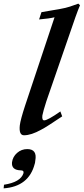

<svg xmlns="http://www.w3.org/2000/svg" viewBox="-65 -727 460 1056"><path d="M375 -698Q370 -687 364 -671Q358 -655 350 -633L190 -170Q181 -142 175.5 -122.5Q170 -103 168 -92Q165 -65 178 -65Q197 -65 267 -114L277 -87Q235 -59 206.5 -40.5Q178 -22 162 -14Q107 17 67 17Q38 17 44 -38Q48 -70 73 -146L235 -632Q207 -625 150 -620L163 -660L267 -678Q296 -683 320.5 -691Q345 -699 366 -707ZM-43 289Q48 275 64 226Q68 210 50 210Q-3 209 1 166Q5 135 29 114Q53 93 85 93Q141 93 129 157Q128 161 128 165Q128 169 126 174Q94 299 -45 309Z"/></svg>

Font: DG Didot
Style: Bold Italic
Weight: 700
Designer: David Gatwood, Takis Katsoulidis, and George D. Matthiopoulos
Foundry: David Gatwood
Version: Version 1.0